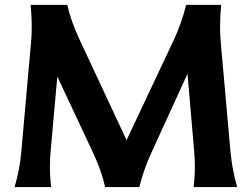

<svg xmlns="http://www.w3.org/2000/svg" viewBox="-20 -757 1019 777"><path d="M39.1 0Q60.1 -70.8 66.4 -144.5L106 -590.3Q108.4 -617.7 108.4 -650.4Q108.4 -690.9 104 -737.3H252.4Q266.1 -673.8 301.3 -598.1L492.2 -189.9L684.6 -598.1Q714.4 -661.6 733.4 -737.3H875Q870.6 -691.9 870.6 -650.4Q870.6 -617.7 873 -590.3L912.6 -144.5Q919.4 -69.8 939.9 0H763.7Q768.6 -42 768.6 -83.5Q768.6 -112.8 765.6 -147L738.8 -458.5L592.8 -139.2Q560.5 -68.8 543.9 0H405.3Q392.1 -63 356.4 -139.2L211.9 -447.3L185.1 -147Q182.1 -114.3 182.1 -83.5Q182.1 -40 187 0Z"/></svg>

Font: Classica
Style: Bold
Weight: 700
Designer: Wojciech Kalinowski "wmk69" (wmk69@o2.pl)
Foundry: Wojciech Kalinowski "wmk69" (wmk69@o2.pl)
Version: Version 2.1.1; 2021-05-14